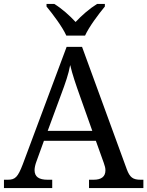

<svg xmlns="http://www.w3.org/2000/svg" viewBox="-20 -951 745 971"><path d="M164.1 -133.8 202.1 -238.8H464.8L504.9 -127C510.3 -111.8 513.2 -101.1 513.2 -89.8C513.2 -58.1 493.2 -42 453.1 -42H430.2V0H705.1V-42H691.9C651.9 -42 636.7 -53.7 621.1 -95.2L395 -713.9H316.9L95.2 -120.1C70.3 -55.7 57.6 -42 19 -42H0V0H244.1V-42H221.2C176.3 -42 154.8 -57.1 154.8 -90.8C154.8 -102.1 158.2 -118.2 164.1 -133.8ZM215.3 -918C247.6 -878.9 295.4 -815.4 315.4 -771H410.2C430.2 -815.4 478 -878.9 510.3 -918V-931.2H471.2C433.1 -907.7 393.6 -873.5 362.3 -839.8C332.5 -872.1 293.5 -907.2 254.4 -931.2H215.3ZM221.2 -289.1 289.1 -473.1C311 -531.7 326.2 -574.7 335 -622.1C346.2 -573.7 363.8 -522.9 384.8 -463.9L446.8 -289.1Z"/></svg>

Font: The Erased English
Style: Regular
Weight: 400
Designer: Monotype Design team + ligartures altered by 180 Amsterdam
Foundry: Monotype Imaging Inc.
Version: Version 1.030;Glyphs 3.1.2 (3151)